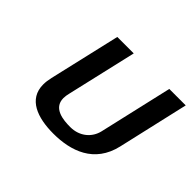

<svg xmlns="http://www.w3.org/2000/svg" viewBox="-117 -677 867 867"><g transform="rotate(45 316.5 -243.5)"><path d="M117 -159C113 -142 111 -126 111 -112C111 -18 199 13 300 13C411 13 524 -24 555 -160L633 -500H528L447 -148C436 -101 395 -62 333 -62C289 -62 219 -68 219 -133C219 -143 221 -155 224 -167L301 -500H196Z"/></g></svg>

Font: Perun Medium Italic
Style: Regular
Weight: 500
Italic angle: -12°
Foundry: Copyright (c) Stefan Peev, Context Ltd, 2016
Version: Version 1.026